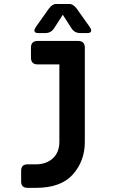

<svg xmlns="http://www.w3.org/2000/svg" viewBox="-20 -741 626 957"><path d="M260.3 -721.2H325.7Q345.7 -721.2 362.8 -697.3L425.3 -609.4Q434.6 -596.2 434.6 -588.9Q434.6 -576.2 415.5 -576.2H379.9Q351.6 -576.2 335.9 -600.6L293 -667.5L250 -600.6Q234.4 -576.2 206.1 -576.2H170.4Q151.4 -576.2 151.4 -588.9Q151.4 -596.2 160.6 -609.4L223.1 -697.3Q240.2 -721.2 260.3 -721.2ZM158.7 195.3H117.7Q85.4 195.3 85.4 164.1V109.4Q85.4 78.1 117.7 78.1H158.7Q210.9 78.1 243.2 48.3Q275.9 18.6 275.9 -34.7V-419.9H168.5Q134.3 -419.9 134.3 -453.6V-503.4Q134.3 -537.1 168.5 -537.1H368.7Q402.8 -537.1 402.8 -503.4V-33.2Q402.8 61.5 342.8 128.9Q283.7 195.3 158.7 195.3Z"/></svg>

Font: Simply Mono
Style: Bold
Weight: 700
Designer: Wojciech Kalinowski "wmk69" (wmk69@o2.pl)
Foundry: Wojciech Kalinowski "wmk69" (wmk69@o2.pl)
Version: Version 1.0.0